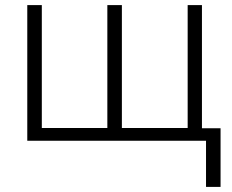

<svg xmlns="http://www.w3.org/2000/svg" viewBox="-20 -552 908 753"><path d="M772 -532V-49H845V181H788V0H87V-532H144V-50H401V-532H458V-50H716V-532Z"/></svg>

Font: RS Noto Sans Light
Style: Regular
Weight: 300
Designer: Monotype Design Team
Foundry: Monotype Imaging Inc.
Version: Version 3.10